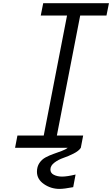

<svg xmlns="http://www.w3.org/2000/svg" viewBox="-20 -937 711 1217"><path d="M214.2 151.7Q214.2 119.8 229.5 96.7Q244.8 73.6 269.2 60.5Q293.6 47.5 319 38.7Q344.4 29.9 370.4 20.2Q396.5 10.4 408.9 0H75.5L90.5 -78.1H257.2L404.9 -838.5H238.3L253.9 -916.7H670.6L654.9 -838.5H488.3L340.5 -78.1H507.2L492.2 0Q479.8 19.5 446.3 36.5Q412.8 53.4 381.2 64.1Q349.6 74.9 324.5 94.1Q299.5 113.3 299.5 137.4Q299.5 160.2 321.6 171.2Q343.8 182.3 373 182.3Q405.6 182.3 459 169.3L444 249.3Q386.1 260.4 357.4 260.4Q302.7 260.4 258.5 229.8Q214.2 199.2 214.2 151.7Z"/></svg>

Font: Monoid
Style: Italic
Weight: 400
Width: 4
Italic angle: -11°
Monospace: yes
Version: Version 0.61